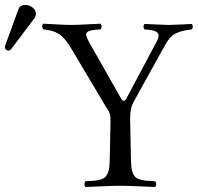

<svg xmlns="http://www.w3.org/2000/svg" viewBox="-54 -745 793 770"><path d="M47.9 -725.1Q63.5 -725.1 76.7 -714.8Q89.8 -704.6 89.8 -689.9Q89.8 -679.2 84 -671.9L-7.8 -549.8Q-13.7 -542 -20 -542Q-25.9 -542 -30 -545.9Q-34.2 -549.8 -34.2 -555.2Q-34.2 -559.1 -32.2 -564.9L20 -708Q25.9 -725.1 47.9 -725.1ZM471.2 -108.9Q471.7 -87.9 473.1 -74.2Q474.6 -60.5 479.2 -50Q483.9 -39.6 489.7 -34.2Q495.6 -28.8 507.8 -25.1Q520 -21.5 532.7 -20.3Q545.4 -19 567.9 -18.1Q572.3 -13.7 572.3 -6.6Q572.3 0.5 567.9 4.9Q547.9 4.4 503.7 2.2Q459.5 0 429.2 0Q398.4 0 353.3 2.2Q308.1 4.4 289.1 4.9Q284.7 0.5 284.7 -6.6Q284.7 -13.7 289.1 -18.1Q311.5 -19 324.2 -20.3Q336.9 -21.5 349.1 -25.1Q361.3 -28.8 367.2 -34.2Q373 -39.6 377.9 -50Q382.8 -60.5 384.3 -74.2Q385.7 -87.9 386.2 -108.9L389.2 -258.8Q389.2 -270 388.7 -276.9Q388.2 -283.7 385.7 -290.3Q383.3 -296.9 381.6 -300Q379.9 -303.2 374 -311.5Q369.6 -319.3 365.2 -326.2L233.9 -546.9Q205.6 -594.7 181.2 -609.4Q156.2 -624.5 120.1 -627Q115.7 -631.3 115.2 -638.4Q114.7 -645.5 119.1 -649.9Q126 -649.9 167 -647.5Q208 -645 231 -645Q252.9 -645 293 -647.2Q333 -649.4 349.1 -649.9Q353.5 -645.5 353.5 -638.4Q353.5 -631.3 349.1 -627Q326.2 -626 314.5 -623.8Q302.7 -621.6 296.1 -616.2Q289.6 -610.8 292 -601.6Q293.9 -592.8 303.2 -576.2L429.2 -354Q436 -341.3 441.7 -340.6Q447.3 -339.8 454.1 -352.1L573.2 -576.2Q581.5 -591.3 582 -601.3Q582.5 -611.3 574.5 -616.5Q566.4 -621.6 555.7 -623.5Q544.9 -625.5 525.9 -627Q521.5 -631.3 521.5 -637.9Q521.5 -644.5 525.9 -648.9Q545.4 -648.4 577.9 -646.7Q610.4 -645 622.1 -645Q635.3 -645 669.7 -646.7Q704.1 -648.4 714.8 -648.9Q719.2 -644.5 719.2 -637.9Q719.2 -631.3 714.8 -627Q674.8 -623 651.4 -611.3Q627.4 -599.6 608.4 -564.9L480.5 -334Q467.8 -310.5 467.8 -267.6Z"/></svg>

Font: Linux Libertine Display G
Style: Regular
Weight: 400
Designer: Philipp H. Poll
Foundry: Philipp H. Poll
Version: Version 5.0.9